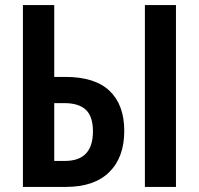

<svg xmlns="http://www.w3.org/2000/svg" viewBox="-20 -734 781 754"><path d="M70 0V-714H193V-432H236Q353 -432 410.5 -377Q468 -322 468 -220Q468 -116 409 -58Q350 0 239 0ZM549 0V-714H671V0ZM193 -102H235Q345 -102 345 -218Q345 -277 317 -303Q289 -329 233 -329H193Z"/></svg>

Font: Noto Sans Disp Cond SemBd
Style: Regular
Weight: 600
Width: 3
Designer: Monotype Design Team
Foundry: Monotype Imaging Inc.
Version: Version 2.000;GOOG;noto-source:20170915:90ef993387c0; ttfaut